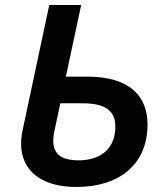

<svg xmlns="http://www.w3.org/2000/svg" viewBox="-20 -734 663 764"><path d="M284 10C454 10 567 -79 567 -239C567 -348 500 -429 328 -429H242L303 -714H176L70 -216C66 -197 64 -179 64 -162C64 -56 143 10 284 10ZM293 -96C226 -96 192 -120 192 -173C192 -186 193 -199 197 -215L220 -323H308C399 -323 439 -293 439 -231C439 -135 372 -96 293 -96Z"/></svg>

Font: Noto Sans SemiBold
Style: Italic
Weight: 600
Italic angle: -12°
Designer: Monotype Design Team
Foundry: Monotype Imaging Inc.
Version: Version 2.013